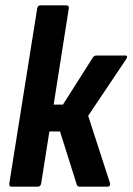

<svg xmlns="http://www.w3.org/2000/svg" viewBox="-20 -703 499 723"><path d="M451 -494Q458 -494 458.5 -490Q459 -486 455 -480L312 -267L394 -14Q397 0 384 0H280Q271 0 269 -8L206 -208H166L135 -12Q133 0 121 0H24Q13 0 15 -12L120 -671Q122 -683 133 -683H229Q241 -683 239 -671L182 -309H217L330 -487Q335 -494 343 -494Z"/></svg>

Font: Sofia Sans Condensed ExtraBold
Style: Italic
Weight: 800
Italic angle: -9°
Version: Version 4.100